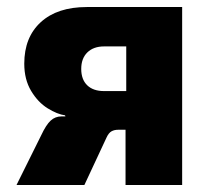

<svg xmlns="http://www.w3.org/2000/svg" viewBox="-20 -526 602 546"><path d="M27 0 97 -141Q111 -171 124 -183Q137 -195 155 -195H166L165 -198Q143 -201 115.5 -218Q88 -235 68.5 -267.5Q49 -300 49 -345Q49 -420 96 -463Q143 -506 227 -506H498V0H337V-157H316Q305 -157 297 -152.5Q289 -148 283 -135L220 0ZM276 -267H339V-394H276Q246 -394 228.5 -377Q211 -360 211 -330Q211 -300 228 -283.5Q245 -267 276 -267Z"/></svg>

Font: Nunito Sans 7pt Condensed Black
Style: Regular
Weight: 900
Width: 3
Designer: Vernon Adams
Foundry: Vernon Adams
Version: Version 3.101;gftools[0.9.27]